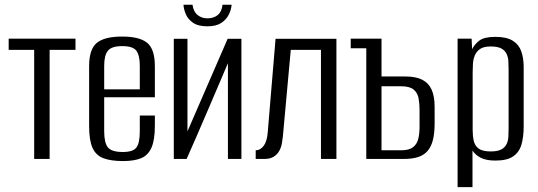

<svg xmlns="http://www.w3.org/2000/svg" viewBox="-20 -654 2215 790"><path d="M120.6 0V-448.8H15.7V-495H290.6V-448.8H184.2V0Z M486.9 8.7Q436.7 8.7 405.9 -2.8Q375.1 -14.3 360.9 -45.2Q346.7 -76 346.7 -135.1V-381.5Q346.7 -451.8 378.5 -477.7Q410.3 -503.6 482.6 -503.6Q554.2 -503.6 585.7 -477.7Q617.2 -451.8 617.2 -381.5V-253.7H408.7V-114.1Q408.7 -66.5 424 -47.5Q439.3 -28.6 485.5 -28.6Q526.9 -28.6 541.1 -46.8Q555.2 -65.1 555.2 -114.1V-178.5H617.2V-136.1Q617.2 -78.2 603.3 -46.6Q589.4 -15 560.7 -3.1Q532.1 8.7 486.9 8.7ZM408.7 -286.5H555.2V-383.7Q555.2 -426.3 541.1 -445.3Q526.9 -464.3 482.6 -464.3Q439.3 -464.3 424 -445.3Q408.7 -426.3 408.7 -383.7Z M695.1 0V-494.3H751.3V-113.5L916.6 -494.3H973.3V0H917.8V-393.9Q875.5 -295 833.6 -196.9Q791.8 -98.9 747.9 0ZM833 -545.7Q795 -545.7 773.8 -560.7Q752.7 -575.6 744.2 -596.5Q735.7 -617.3 735 -634.5H772.1Q775.7 -606.5 792.6 -592.5Q809.5 -578.5 833.3 -578.5Q858.9 -578.5 875.7 -592Q892.4 -605.5 895.6 -634.5H933Q931.6 -614.5 921.4 -593.9Q911.3 -573.3 890.2 -559.5Q869.1 -545.7 833 -545.7Z M1032.1 0V-35.6Q1051.5 -35.6 1065.3 -54.4Q1079 -73.2 1081.7 -110.4L1113.8 -494.3H1364.2V0H1300.6V-448.7H1176.4L1143.9 -92.5Q1142.6 -80.2 1139.9 -64.3Q1137.2 -48.5 1129.4 -33.8Q1121.7 -19.2 1106.8 -9.6Q1092 0 1067 0Z M1487.1 0V-455.3H1423.1V-495H1549.8V-339.3H1648.7Q1690.8 -339.3 1717 -326.1Q1743.2 -312.9 1755.8 -285.5Q1768.3 -258.1 1768.3 -213.8V-146.8Q1768.3 -105.4 1761 -77.2Q1753.7 -49 1738.7 -32.2Q1723.8 -15.4 1700 -7.7Q1676.2 0 1642.2 0ZM1549.8 -35.6H1630.2Q1663.1 -35.6 1679.4 -48.2Q1695.7 -60.8 1701 -82.7Q1706.3 -104.7 1706.3 -132.1V-202.4Q1706.3 -228.4 1702.1 -250.4Q1697.9 -272.5 1681.5 -285.8Q1665.2 -299.1 1629.5 -299.1H1549.8Z M1862.8 116V-495H1920.5L1922.6 -451.5Q1932.4 -471.9 1952.4 -487.1Q1972.5 -502.3 2018 -502.3Q2065.1 -502.3 2090.2 -486.2Q2115.4 -470.2 2125 -442.3Q2134.7 -414.4 2134.7 -377.5V-133.3Q2134.7 -91.6 2125.8 -59.9Q2116.8 -28.3 2091.8 -10.8Q2066.8 6.7 2018.3 6.7Q1980 6.7 1957.4 -5.2Q1934.8 -17.2 1924.1 -34.6V116ZM1998.7 -30.9Q2027 -30.9 2042.1 -38.8Q2057.2 -46.7 2063.9 -60.2Q2070.7 -73.6 2071.7 -90.5Q2072.7 -107.4 2072.7 -125.7V-367.3Q2072.7 -385.6 2071.7 -402.5Q2070.7 -419.4 2063.9 -433.2Q2057.2 -447 2042.1 -454.9Q2027 -462.8 1998.7 -462.8Q1970.8 -462.8 1955.7 -452.7Q1940.6 -442.6 1933.8 -426.4Q1927.1 -410.3 1925.9 -391.3Q1924.8 -372.2 1924.8 -355.2V-119.3Q1924.8 -94.7 1929.3 -74.6Q1933.8 -54.4 1949.5 -42.6Q1965.3 -30.9 1998.7 -30.9Z"/></svg>

Font: Alumni Sans Thin
Style: Regular
Weight: 100
Designer: Robert E. Leuschke
Foundry: Robert E. Leuschke
Version: Version 1.018